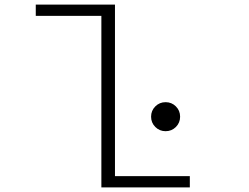

<svg xmlns="http://www.w3.org/2000/svg" viewBox="-20 -820 1090 840"><path d="M483 -49.5H810.5V0H423.5V-750.5H136.5V-800H483ZM749.5 -264.5Q731 -246 704.5 -246Q678 -246 659.5 -264.5Q641 -283 641 -309.5Q641 -336 659.5 -354.5Q678 -373 704.5 -373Q731 -373 749.5 -354.5Q768 -336 768 -309.5Q768 -283 749.5 -264.5Z"/></svg>

Font: League Mono Extended UltraLight
Style: Regular
Weight: 200
Width: 9
Designer: Tyler Finck
Foundry: The League of Moveable Type / Tyler Finck
Version: Version 2.210